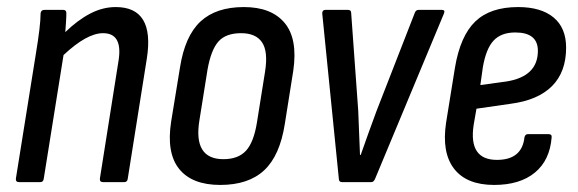

<svg xmlns="http://www.w3.org/2000/svg" viewBox="-20 -516 1639 544"><path d="M34 0Q24 0 25 -10L82 -366Q88 -402 91.5 -431Q95 -460 95 -478Q96 -488 106 -488H159Q168 -488 168 -479Q168 -468 167 -453.5Q166 -439 165 -425Q200 -459 235.5 -477.5Q271 -496 308 -496Q419 -496 396 -350L342 -10Q341 0 332 0H272Q262 0 263 -10L316 -345Q328 -422 272 -422Q226 -422 160 -360L104 -10Q103 0 94 0Z M604 8Q524 8 487.5 -37.5Q451 -83 465 -172L490 -325Q504 -414 548 -455Q592 -496 671 -496Q749 -496 786.5 -451Q824 -406 811 -316L787 -165Q773 -75 728.5 -33.5Q684 8 604 8ZM613 -65Q655 -65 677 -89Q699 -113 708 -169L731 -313Q740 -370 722.5 -396Q705 -422 663 -422Q620 -422 599 -398.5Q578 -375 568 -319L545 -175Q527 -65 613 -65Z M949 0Q940 0 940 -10L893 -478Q893 -488 902 -488H966Q975 -488 975 -479L995 -202Q996 -170 997.5 -139Q999 -108 1000 -77H1002Q1013 -108 1024 -139Q1035 -170 1047 -202L1155 -479Q1158 -488 1166 -488H1232Q1242 -488 1238 -478L1043 -10Q1039 0 1032 0Z M1380 8Q1302 8 1266.5 -38Q1231 -84 1244 -169L1269 -324Q1284 -414 1326.5 -455Q1369 -496 1448 -496Q1513 -496 1548.5 -466.5Q1584 -437 1584 -381Q1584 -312 1544 -272Q1504 -232 1427 -222L1330 -208L1322 -162Q1307 -63 1388 -63Q1459 -63 1466 -127Q1468 -136 1476 -136H1534Q1544 -136 1543 -127Q1538 -62 1495.5 -27Q1453 8 1380 8ZM1341 -275 1414 -285Q1504 -299 1504 -372Q1504 -424 1440 -424Q1400 -424 1378.5 -401Q1357 -378 1348 -325Z"/></svg>

Font: Sofia Sans Condensed Medium
Style: Italic
Weight: 500
Italic angle: -9°
Designer: Botio Nikoltchev, Ani Petrova
Foundry: lettersoup
Version: Version 4.101; ttfautohint (v1.8.4.7-5d5b)